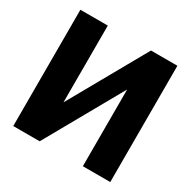

<svg xmlns="http://www.w3.org/2000/svg" viewBox="-157 -850 994 1001"><g transform="rotate(30 340.0 -350.0)"><path d="M632 0H467V-462L207 0H48V-700H213V-238L473 -700H632Z"/></g></svg>

Font: Tektur
Style: Bold
Weight: 700
Designer: Adam Jagosz
Foundry: Adam Jagosz
Version: Version 1.005;gftools[0.9.30]